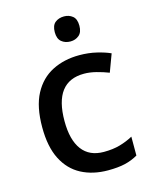

<svg xmlns="http://www.w3.org/2000/svg" viewBox="-114 -819 717 904"><g transform="rotate(-15 245.0 -367.0)"><path d="M300 10Q226 10 170 -19.5Q114 -49 83 -110Q52 -171 52 -266Q52 -366 85 -428Q118 -490 176 -519.5Q234 -549 308 -549Q353 -549 392.5 -539.5Q432 -530 458 -518L426 -432Q398 -443 366.5 -451Q335 -459 307 -459Q161 -459 161 -267Q161 -175 197 -127Q233 -79 303 -79Q348 -79 382.5 -89Q417 -99 446 -115V-23Q417 -6 383 2Q349 10 300 10ZM286 -744Q310 -744 327.5 -730Q345 -716 345 -683Q345 -651 327.5 -636.5Q310 -622 286 -622Q260 -622 242.5 -636.5Q225 -651 225 -683Q225 -716 242.5 -730Q260 -744 286 -744Z"/></g></svg>

Font: Noto Sans Vithkuqi Medium
Style: Regular
Weight: 500
Version: Version 1.001